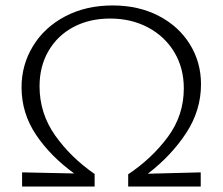

<svg xmlns="http://www.w3.org/2000/svg" viewBox="-20 -684 816 704"><path d="M522 -47 716 -52V0H450V-45Q537 -103 595.5 -182Q654 -261 654 -360Q654 -434 619.5 -492Q585 -550 523.5 -583Q462 -616 384 -616Q308 -616 249.5 -585Q191 -554 158 -497.5Q125 -441 125 -368Q125 -268 182.5 -187Q240 -106 327 -46V0H61V-52L252 -48Q165 -111 112 -190Q59 -269 59 -364Q59 -446 101 -515Q143 -584 219 -624Q295 -664 393 -664Q488 -664 561.5 -626Q635 -588 676 -522Q717 -456 717 -375Q717 -279 662.5 -196Q608 -113 522 -47Z"/></svg>

Font: Ysabeau Infant Semilight
Style: Regular
Weight: 300
Designer: Christian Thalmann (Catharsis Fonts)
Version: Version 0.003